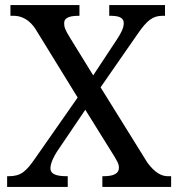

<svg xmlns="http://www.w3.org/2000/svg" viewBox="-20 -734 700 754"><path d="M8 0H246V-42H243C199 -42 178 -51 178 -73C178 -94 193 -122 204 -139L315 -303L414 -144C442 -100 447 -90 447 -75C447 -53 427 -42 387 -42H382V0H652V-42H639C614 -42 588 -56 559 -95L375 -391L520 -600C558 -655 580 -672 619 -672H628V-714H409V-672H412C443 -672 466 -667 466 -643C466 -625 456 -605 441 -582L346 -438L256 -584C234 -619 232 -629 232 -643C232 -659 243 -672 289 -672H292V-714H21V-672H34C64 -672 96 -657 120 -619L285 -351L118 -112C82 -60 62 -42 14 -42H8Z"/></svg>

Font: Noto Serif Balinese
Style: Regular
Weight: 400
Designer: Monotype Design Team
Foundry: Monotype Imaging Inc.
Version: Version 2.005